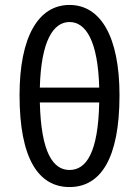

<svg xmlns="http://www.w3.org/2000/svg" viewBox="-20 -744 562 776"><path d="M261 -724C136 -724 59 -597 59 -359C59 -102 136 12 261 12C386 12 463 -102 463 -359C463 -597 386 -724 261 -724ZM261 -655C327 -655 376 -578 381 -390H141C146 -578 195 -655 261 -655ZM261 -57C195 -57 146 -126 141 -330H381C377 -126 328 -57 261 -57Z"/></svg>

Font: Cambridge Sans
Style: Regular
Weight: 400
Version: Version 2.020;PS 002.020;hotconv 1.0.88;makeotf.lib2.5.64775